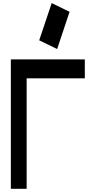

<svg xmlns="http://www.w3.org/2000/svg" viewBox="-20 -1192 631 1217"><path d="M48.8 4.9V-815.4H517.6V-695.3H148.9V4.9ZM228.5 -936.5 307.6 -1172.4 420.9 -1117.2 342.3 -881.3Z"/></svg>

Font: Gap Sans
Style: Black
Weight: 400
Designer: Alexandre Liziard and Etienne Ozeray
Foundry: Interstices.io
Version: Version 1.6.1 - December 3. 2014